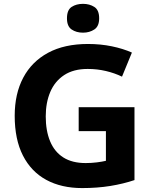

<svg xmlns="http://www.w3.org/2000/svg" viewBox="-20 -948 775 978"><path d="M380.8 -402H665V-30.7Q608.8 -11.7 542.2 -0.8Q475.6 10 398.7 10Q292.6 10 215.7 -31.8Q138.8 -73.5 96.8 -155.7Q54.9 -237.9 54.9 -358.2Q54.9 -470.2 98.3 -552.2Q141.7 -634.2 224.8 -679.1Q307.9 -724 427.9 -724Q492.2 -724 549.7 -712.1Q607.2 -700.2 651.9 -680.2L601.5 -557.6Q563.5 -575.9 519.3 -586.3Q475.2 -596.8 426.6 -596.8Q354.4 -596.8 306.8 -565.5Q259.3 -534.1 236.1 -479.7Q213 -425.3 213 -355.2Q213 -281.8 235.3 -228.2Q257.6 -174.6 302.6 -146Q347.5 -117.4 416.7 -117.4Q445.4 -117.4 473.2 -120.9Q501 -124.4 519.5 -128.9V-279.9H380.8ZM402.9 -928.4Q435.8 -928.4 460.4 -912.8Q485.1 -897.2 485.1 -854.7Q485.1 -813.9 460.4 -797.8Q435.8 -781.6 402.9 -781.6Q368.7 -781.6 344.9 -797.8Q321.1 -813.9 321.1 -854.7Q321.1 -897.2 344.9 -912.8Q368.7 -928.4 402.9 -928.4Z"/></svg>

Font: Noto Sans Khmer
Style: Regular
Weight: 400
Designer: Danh Hong and the Monotype Design Team
Foundry: Monotype Imaging Inc.
Version: Version 2.003